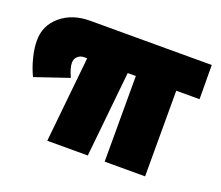

<svg xmlns="http://www.w3.org/2000/svg" viewBox="-118 -685 948 824"><g transform="rotate(20 355.5 -273.5)"><path d="M-22 -388.2Q-22.9 -457 29.8 -502Q82.5 -546.9 164.1 -546.9H719.2L720.2 -391.1H613.8V0H429.2V-391.1H392.1L352.1 0H167L207 -391.1H193.8Q175.3 -391.1 163.3 -379.6Q151.4 -368.2 151.9 -350.1Q151.9 -327.1 169.9 -288.1L16.1 -235.8Q-1 -271 -11.5 -312.7Q-22 -354.5 -22 -388.2Z"/></g></svg>

Font: Trueno Black
Style: Regular
Weight: 900
Designer: Julieta Ulanovsky
Foundry: Julieta Ulanovsky
Version: Version 3.001b | FøM Fix